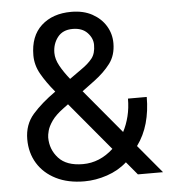

<svg xmlns="http://www.w3.org/2000/svg" viewBox="-52 -768 727 825"><g transform="rotate(-5 311.0 -356.0)"><path d="M510.3 0 463.4 -56.2Q426.8 -23.4 377.4 -6.8Q328.1 9.8 279.3 9.8Q208.5 9.8 157 -16.1Q105.5 -42 77.6 -87.4Q49.8 -132.8 49.8 -191.4Q49.8 -254.9 88.1 -298.6Q126.5 -342.3 187.5 -385.3Q150.9 -429.2 129.2 -467.8Q107.4 -506.3 107.4 -548.3Q107.4 -631.3 156.2 -676Q205.1 -720.7 285.6 -720.7Q337.9 -720.7 375.7 -700Q413.6 -679.2 434.1 -645.3Q454.6 -611.3 454.6 -570.8Q454.6 -519 427.7 -483.4Q400.9 -447.8 357.9 -416L304.7 -376.5L462.9 -187Q478.5 -216.8 487.3 -252.2Q496.1 -287.6 496.1 -328.1H577.1Q577.1 -267.6 562.5 -215.6Q547.9 -163.6 517.1 -121.6L618.7 0ZM198.2 -551.3Q198.2 -524.4 214.1 -495.4Q230 -466.3 255.9 -434.1L306.6 -470.2Q337.4 -491.2 354.2 -512.5Q371.1 -533.7 371.1 -570.8Q371.1 -599.6 348.6 -623.3Q326.2 -647 285.2 -647Q242.2 -647 220.2 -618.4Q198.2 -589.8 198.2 -551.3ZM140.1 -191.4Q140.1 -139.6 174.3 -102.1Q208.5 -64.5 279.3 -64.5Q351.6 -64.5 410.6 -118.7L237.3 -326.2L216.8 -311Q181.6 -285.2 165.5 -261.7Q149.4 -238.3 144.8 -220.2Q140.1 -202.1 140.1 -191.4Z"/></g></svg>

Font: Vazirmatn RD
Style: Regular
Weight: 400
Designer: Saber Rastikerdar
Foundry: Saber Rastikerdar
Version: Version 32.102